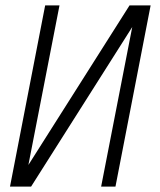

<svg xmlns="http://www.w3.org/2000/svg" viewBox="-20 -690 590 710"><path d="M17 0 147 -670H200L85 -80L459 -670H537L407 0H354L469 -590L95 0Z"/></svg>

Font: Lode Dark Term
Style: Italic
Weight: 400
Italic angle: -11°
Monospace: yes
Designer: Belleve Invis
Foundry: Belleve Invis
Version: Version 29.2.0